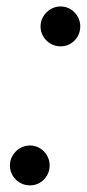

<svg xmlns="http://www.w3.org/2000/svg" viewBox="-20 -550 262 580"><path d="M163 -410Q146.5 -410 132.8 -418Q119 -426 110.8 -439.8Q102.5 -453.5 102.5 -470Q102.5 -486.5 110.8 -500.2Q119 -514 132.8 -522.2Q146.5 -530.5 163 -530.5Q179.5 -530.5 193 -522.2Q206.5 -514 214.5 -500.2Q222.5 -486.5 222.5 -470Q222.5 -453.5 214.5 -439.8Q206.5 -426 193 -418Q179.5 -410 163 -410ZM70.5 10Q54 10 40.2 2Q26.5 -6 18.2 -19.8Q10 -33.5 10 -50Q10 -66.5 18.2 -80.2Q26.5 -94 40.2 -102.2Q54 -110.5 70.5 -110.5Q87 -110.5 100.5 -102.2Q114 -94 122 -80.2Q130 -66.5 130 -50Q130 -33.5 122 -19.8Q114 -6 100.5 2Q87 10 70.5 10Z"/></svg>

Font: Bodoni Moda 72pt
Style: Italic
Weight: 400
Italic angle: -13°
Designer: Owen Earl
Foundry: indestructible type
Version: Version 2.005